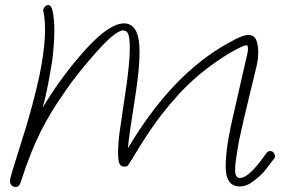

<svg xmlns="http://www.w3.org/2000/svg" viewBox="-20 -691 1173 764"><path d="M44 53Q24 53 20 34Q19 29 21 19.5Q23 10 28 -7L61 -113Q88 -196 106.5 -265.5Q125 -335 137 -390Q172 -561 152 -649Q151 -655 157.5 -663Q164 -671 172 -671Q184 -671 189 -648Q204 -583 188 -451Q180 -401 171 -354Q162 -307 150 -263Q181 -315 216 -364Q251 -413 290 -459Q406 -598 474 -598Q517 -598 530 -542Q544 -482 521 -326Q490 -130 489 -101Q652 -376 858 -502Q886 -519 918 -535.5Q950 -552 969 -552Q997 -552 1004 -518Q1008 -501 1007.5 -477Q1007 -453 1000 -424L953 -229Q947 -201 939 -167Q931 -133 925.5 -99.5Q920 -66 917 -39.5Q914 -13 917 1Q921 17 934 17Q954 17 979 -7Q1004 -31 1030 -68Q1034 -74 1040.5 -82Q1047 -90 1054 -90Q1070 -90 1074 -72Q1075 -69 1074 -65.5Q1073 -62 1067 -55Q1057 -42 1047 -29Q1037 -16 1029 -6Q1008 16 983.5 33.5Q959 51 933 51Q892 51 881 5Q875 -23 881 -82Q887 -141 908 -231L960 -459Q966 -482 966.5 -491.5Q967 -501 966 -505Q965 -511 960 -511Q958 -511 950 -508.5Q942 -506 923 -496Q869 -468 807 -421Q745 -374 694 -319Q654 -275 623 -235Q592 -195 564 -152Q536 -109 503 -54Q493 -39 489.5 -33.5Q486 -28 475 -28Q458 -28 453 -46Q449 -65 450 -96Q451 -127 455 -159L484 -357Q494 -430 496 -478Q498 -526 492 -550Q487 -570 470 -570Q437 -570 346 -464Q314 -427 287 -393Q260 -359 239 -327Q209 -285 186 -247Q163 -209 142.5 -168.5Q122 -128 102.5 -79Q83 -30 62 35Q56 53 44 53Z"/></svg>

Font: Oooh Baby
Style: Normal
Weight: 400
Designer: Robert E. Leuschke
Foundry: Robert E. Leuschke
Version: Version 1.011; ttfautohint (v1.8.3)